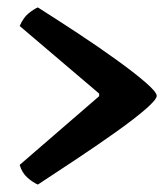

<svg xmlns="http://www.w3.org/2000/svg" viewBox="-20 -536 447 517"><path d="M82 -39Q68 -45 53.5 -58Q39 -71 33 -92L247 -277V-284L33 -466Q43 -489 57.5 -500.5Q72 -512 82 -516Q134 -483 189.5 -446.5Q245 -410 293.5 -375Q342 -340 372 -314Q402 -288 402 -278Q402 -268 372 -242Q342 -216 293.5 -181.5Q245 -147 189.5 -110Q134 -73 82 -39Z"/></svg>

Font: Texturina 12pt ExtraBold
Style: Regular
Weight: 800
Designer: Guillermo Torres Carreño
Foundry: Omnibus-Type
Version: Version 1.002